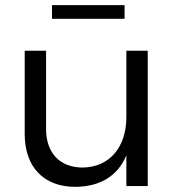

<svg xmlns="http://www.w3.org/2000/svg" viewBox="-20 -723 688 746"><path d="M464 -703H182V-650H464ZM471 -526V-268C471 -154 408 -74 302 -72C213 -72 159 -128 159 -222V-526H76V-202C76 -75 149 3 273 3C367 2 436 -37 471 -119V0H554V-526Z"/></svg>

Font: Juman Normal
Style: Regular
Weight: 300
Designer: Bandar Raffah (Arabic) Julieta Ulanovsky (Latin)
Foundry: Caramella
Version: Version 5.022;PS 005.022;hotconv 1.0.88;makeotf.lib2.5.64775